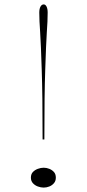

<svg xmlns="http://www.w3.org/2000/svg" viewBox="-20 -835 393 870"><path d="M178 -815Q186 -815 191 -805Q196 -795 196 -778Q196 -758 195 -736.5Q194 -715 192 -686.5Q190 -658 188.5 -617.5Q187 -577 185 -520.5Q183 -464 182 -386Q181 -308 181 -203H173Q173 -308 172 -386Q171 -464 169 -521Q167 -578 165.5 -618.5Q164 -659 162 -687.5Q160 -716 159 -737.5Q158 -759 158 -778Q158 -795 163.5 -805Q169 -815 178 -815ZM178 -75Q191 -75 203.5 -70Q216 -65 224.5 -55.5Q233 -46 233 -30Q233 -15 224.5 -5Q216 5 203.5 10Q191 15 178 15Q165 15 151.5 10Q138 5 129 -5Q120 -15 120 -30Q120 -46 129 -55.5Q138 -65 151.5 -70Q165 -75 178 -75Z"/></svg>

Font: Kalnia SemiExpanded Thin
Style: Regular
Weight: 250
Width: 6
Designer: Frida Medrano
Foundry: Frida Medrano
Version: Version 1.105